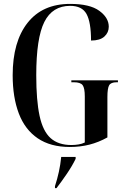

<svg xmlns="http://www.w3.org/2000/svg" viewBox="-20 -744 651 985"><path d="M338 10Q239 10 173.5 -34.5Q108 -79 76.5 -162Q45 -245 45 -358Q45 -530 121.5 -627Q198 -724 340 -724Q441 -724 489.5 -688.5Q538 -653 538 -607Q538 -577 515.5 -556.5Q493 -536 447 -536Q447 -630 424 -672Q401 -714 340 -714Q249 -714 207.5 -631.5Q166 -549 166 -358Q166 -229 183 -150Q200 -71 239.5 -35.5Q279 0 346 0Q365 0 383 -3Q401 -6 415 -13V-249Q415 -292 404 -307Q393 -322 359 -322H346V-332H585V-322H578Q549 -322 540 -306.5Q531 -291 531 -246V-39Q486 -14 439 -2Q392 10 338 10ZM262 211Q274 174 282 137.5Q290 101 294 61H368V71Q350 108 322 149Q294 190 270 221H262Z"/></svg>

Font: Noto Serif Display ExtraCondensed SemiBold
Style: Regular
Weight: 600
Width: 2
Designer: Monotype Design Team
Foundry: Monotype Imaging Inc.
Version: Version 2.009